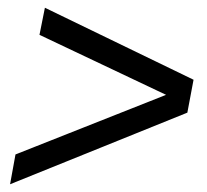

<svg xmlns="http://www.w3.org/2000/svg" viewBox="-20 -578 536 496"><path d="M6 -102 20 -179 409 -333 82 -488 96 -558 480 -372 464 -287Z"/></svg>

Font: TypoPRO Montserrat Alternates
Style: Italic
Weight: 400
Italic angle: -11.3°
Designer: Julieta Ulanovsky
Foundry: Julieta Ulanovsky
Version: Version 6.001